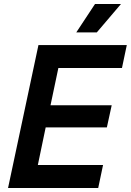

<svg xmlns="http://www.w3.org/2000/svg" viewBox="-20 -934 650 954"><path d="M20 0 171 -710H610L586 -596H270L231 -411H535L511 -301H207L168 -114H492L468 0ZM359 -773 452 -914H581L461 -773Z"/></svg>

Font: Geist Mono SemiBold
Style: Italic
Weight: 600
Italic angle: -12°
Monospace: yes
Designer: Basement.studio, Andrés Briganti, Mateo Zaragoza
Foundry: Basement.studio, Vercel, Andrés Briganti, Guido Ferreyra, Mateo Zaragoza
Version: Version 1.500; ttfautohint (v1.8.4.7-5d5b)